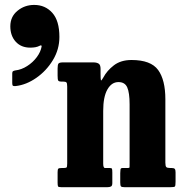

<svg xmlns="http://www.w3.org/2000/svg" viewBox="-20 -780 760 800"><path d="M23 -670.5Q23 -710.5 52.8 -735Q82.5 -759.5 122.5 -759.5Q168.5 -759.5 198 -726.5Q227.5 -693.5 227.5 -626Q227.5 -574 200.2 -529.2Q173 -484.5 131.2 -455.5Q89.5 -426.5 46 -421.5Q37.5 -420.5 34.2 -422.5Q31 -424.5 31 -433.5V-474Q31 -481 34.2 -483.2Q37.5 -485.5 43.5 -486.5Q69.5 -489.5 93.2 -504.8Q117 -520 133.2 -541.8Q149.5 -563.5 153.5 -586.5Q154 -594 144.5 -589Q131 -581.5 106 -581.5Q68 -581.5 45.5 -606.2Q23 -631 23 -670.5ZM243.5 -440H237Q225 -440 222.5 -444.5Q220 -449 220 -465V-495Q220 -511 224 -515.5Q228 -520 242.5 -520H369.5Q382.5 -520 390.8 -515Q399 -510 399 -493V-472Q399 -450 400.5 -445.8Q402 -441.5 410.5 -457Q425.5 -485.5 454.5 -507.8Q483.5 -530 528 -530Q608.5 -530 638.8 -488.5Q669 -447 669 -366.5V-102.5Q669 -87.5 673 -83.8Q677 -80 689 -80H695Q705 -80 708.2 -76.2Q711.5 -72.5 711.5 -62V-23.5Q711.5 -6 708.8 -3Q706 0 689 0H499.5Q487 0 484 -3.5Q481 -7 481 -20V-58.5Q481 -67.5 482 -73.8Q483 -80 490.5 -80H513.5Q519.5 -80 519.8 -83.5Q520 -87 520 -100.5V-345.5Q520 -393.5 510.2 -415.8Q500.5 -438 473.5 -438Q445 -438 427.5 -407.2Q410 -376.5 410 -318V-98.5Q410 -80 417.5 -80H437.5Q445 -80 446.5 -76.8Q448 -73.5 448 -60.5V-17Q448 -6 442.5 -3Q437 0 427 0H236Q224 0 222 -3.2Q220 -6.5 220 -19V-62Q220 -74 222.8 -77Q225.5 -80 238 -80H245Q254 -80 257 -82Q260 -84 260 -98.5V-419Q260 -433 256.8 -436.5Q253.5 -440 243.5 -440Z"/></svg>

Font: Besley* Condensed
Style: Bold
Weight: 700
Width: 3
Designer: Owen Earl
Foundry: indestructible type*
Version: Version 3.000; ttfautohint (v1.8.3)